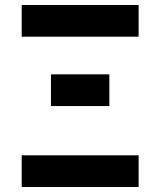

<svg xmlns="http://www.w3.org/2000/svg" viewBox="-20 -749 642 769"><path d="M66.9 -729H535.2V-602.1H66.9ZM184.1 -451.2H418V-324.2H184.1ZM66.9 -127H535.2V0H66.9Z"/></svg>

Font: Hack
Style: Bold
Weight: 700
Monospace: yes
Designer: Christopher Simpkins
Foundry: Christopher Simpkins
Version: Version 2.017